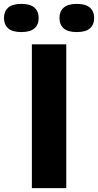

<svg xmlns="http://www.w3.org/2000/svg" viewBox="-86 -968 504 988"><path d="M78 0V-740H255V0ZM309 -803Q263 -803 241.5 -822.2Q220 -841.5 220 -875.5Q220 -909 241.5 -928.5Q263 -948 309 -948Q355.5 -948 377 -928.5Q398.5 -909 398.5 -875.5Q398.5 -841.5 377 -822.2Q355.5 -803 309 -803ZM24 -803Q-22.5 -803 -44 -822.2Q-65.5 -841.5 -65.5 -875.5Q-65.5 -909 -44 -928.5Q-22.5 -948 24 -948Q70 -948 91.5 -928.5Q113 -909 113 -875.5Q113 -841.5 91.5 -822.2Q70 -803 24 -803Z"/></svg>

Font: Encode Sans Expanded Expanded
Style: Bold
Weight: 700
Width: 7
Designer: Multiple Designers
Foundry: Impallari Type
Version: Version 3.000; ttfautohint (v1.8.3) -l 8 -r 50 -G 200 -x 14 